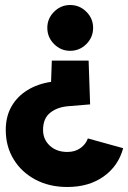

<svg xmlns="http://www.w3.org/2000/svg" viewBox="-20 -532 513 767"><path d="M334 -290 340 -115 256 -108Q210 -105 181 -82Q152 -59 152 -13Q152 25 179 50Q206 75 249 75Q280 75 301.5 59.5Q323 44 331 21L472 60Q453 131 394 173Q335 215 249 215Q177 215 121.5 185.5Q66 156 34.5 104.5Q3 53 3 -13Q3 -66 25.5 -106Q48 -146 89 -171.5Q130 -197 184 -205L187 -290ZM260 -512Q298 -512 325 -485Q352 -458 352 -421Q352 -383 325 -356Q298 -329 260 -329Q223 -329 196 -356Q169 -383 169 -421Q169 -458 196 -485Q223 -512 260 -512Z"/></svg>

Font: Figtree ExtraBold
Style: Regular
Weight: 800
Designer: Erik Kennedy
Foundry: Erik Kennedy
Version: Version 2.002